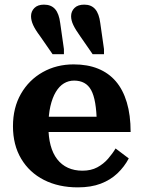

<svg xmlns="http://www.w3.org/2000/svg" viewBox="-20 -799 614 829"><path d="M413 -699 429 -587V-565H380L326 -643Q306 -671 296.5 -691Q287 -711 287 -729Q287 -750 301.5 -764.5Q316 -779 344 -779Q374 -779 391 -759.5Q408 -740 413 -699ZM240 -699 256 -587V-565H207L153 -643Q132 -671 123 -691Q114 -711 114 -729Q114 -750 128.5 -764.5Q143 -779 170 -779Q201 -779 218 -759.5Q235 -740 240 -699ZM189 -253Q189 -207 198.5 -171.5Q208 -136 227 -111.5Q246 -87 273.5 -74.5Q301 -62 336 -62Q373 -62 400 -76.5Q427 -91 446.5 -113.5Q466 -136 479 -158L536 -115Q517 -79 487 -50.5Q457 -22 415 -6Q373 10 316 10Q233 10 170 -22Q107 -54 71.5 -113.5Q36 -173 36 -254Q36 -334 70.5 -394Q105 -454 164.5 -487.5Q224 -521 298 -521Q358 -521 403.5 -502.5Q449 -484 480 -448Q511 -412 527.5 -357Q544 -302 544 -229H168V-295H423L398 -268Q397 -319 391 -354Q385 -389 373.5 -410Q362 -431 343.5 -441Q325 -451 300 -451Q276 -451 256 -439Q236 -427 221 -402Q206 -377 197.5 -340Q189 -303 189 -253Z"/></svg>

Font: Roboto Serif 28pt SemiBold
Style: Regular
Weight: 600
Designer: Greg Gazdowicz
Foundry: Commercial Type
Version: Version 1.008